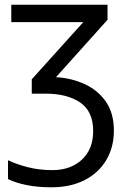

<svg xmlns="http://www.w3.org/2000/svg" viewBox="-20 -556 538 816"><path d="M437 -536V-472L218 -228Q286 -224 342 -197.5Q398 -171 431 -122.5Q464 -74 464 -1Q464 70 431.5 124.5Q399 179 339.5 209.5Q280 240 199 240Q140 240 93 230.5Q46 221 14 205V125Q47 141 96 154Q145 167 203 167Q280 167 328 122.5Q376 78 376 1Q376 -83 320.5 -120.5Q265 -158 174 -158H115V-219L334 -462H28V-536Z"/></svg>

Font: Noto IKEA Simplified Chinese
Style: Regular
Weight: 400
Designer: Monotype Design Team
Foundry: Monotype Imaging Inc.
Version: Version 1.100